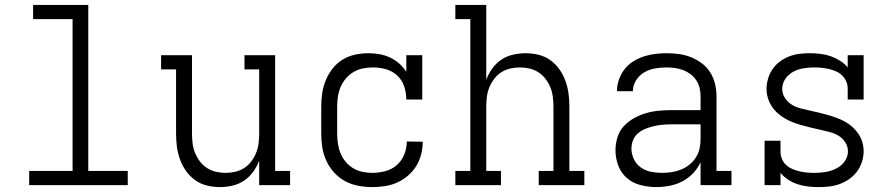

<svg xmlns="http://www.w3.org/2000/svg" viewBox="-20 -755 3640 783"><path d="M99 0V-58H276V-677H115V-735H340V-58H501V0Z M877 8Q850 8 823.5 1.5Q797 -5 775.5 -20.5Q754 -36 738.5 -58Q723 -80 714 -105Q705 -130 701.5 -156.5Q698 -183 698 -210V-472H637V-530H763V-210Q763 -190 765.5 -170Q768 -150 775.5 -131.5Q783 -113 795 -97Q807 -81 824 -70Q841 -59 860.5 -54.5Q880 -50 900 -50Q920 -50 939.5 -54.5Q959 -59 976 -70Q993 -81 1005 -97Q1017 -113 1024.5 -131.5Q1032 -150 1034.5 -170Q1037 -190 1037 -210V-472H977V-530H1102V-58H1163V0H1037V-100Q1028 -76 1012.5 -54.5Q997 -33 975.5 -18.5Q954 -4 928 2Q902 8 877 8Z M1498 8Q1469 8 1440.5 2.5Q1412 -3 1387 -16.5Q1362 -30 1342.5 -51.5Q1323 -73 1311 -99Q1299 -125 1294.5 -153Q1290 -181 1290 -210V-320Q1290 -348 1294 -375Q1298 -402 1308.5 -427.5Q1319 -453 1336 -475Q1353 -497 1376.5 -511.5Q1400 -526 1427.5 -532Q1455 -538 1482 -538Q1505 -538 1527.5 -534Q1550 -530 1570.5 -520.5Q1591 -511 1608 -496Q1625 -481 1637 -462V-530H1702V-349H1637Q1637 -376 1628.5 -402Q1620 -428 1600.5 -446.5Q1581 -465 1554.5 -472.5Q1528 -480 1501 -480Q1480 -480 1460 -476Q1440 -472 1422 -461.5Q1404 -451 1390.5 -435Q1377 -419 1369 -400Q1361 -381 1358 -361Q1355 -341 1355 -320V-210Q1355 -190 1358 -169.5Q1361 -149 1368.5 -130.5Q1376 -112 1389 -96Q1402 -80 1419.5 -69.5Q1437 -59 1457 -54.5Q1477 -50 1498 -50Q1524 -50 1551 -57Q1578 -64 1598 -81.5Q1618 -99 1628.5 -125Q1639 -151 1639 -178L1704 -177Q1704 -151 1697.5 -125.5Q1691 -100 1677.5 -78Q1664 -56 1643.5 -38.5Q1623 -21 1599.5 -10.5Q1576 0 1550 4Q1524 8 1498 8Z M1837 0V-58H1898V-677H1837V-735H1963V-430Q1972 -454 1987.5 -475.5Q2003 -497 2024.5 -511.5Q2046 -526 2072 -532Q2098 -538 2123 -538Q2150 -538 2176.5 -531.5Q2203 -525 2224.5 -509.5Q2246 -494 2261.5 -472Q2277 -450 2286 -425Q2295 -400 2298.5 -373.5Q2302 -347 2302 -320V-58H2363V0H2177V-58H2237V-320Q2237 -340 2234.5 -360Q2232 -380 2224.5 -398.5Q2217 -417 2205 -433Q2193 -449 2176 -460Q2159 -471 2139.5 -475.5Q2120 -480 2100 -480Q2080 -480 2060.5 -475.5Q2041 -471 2024 -460Q2007 -449 1995 -433Q1983 -417 1975.5 -398.5Q1968 -380 1965.5 -360Q1963 -340 1963 -320V-58H2023V0Z M2656 8Q2625 8 2593 0Q2561 -8 2537 -28.5Q2513 -49 2501.5 -79.5Q2490 -110 2490 -142Q2490 -169 2498 -195Q2506 -221 2524 -240.5Q2542 -260 2565.5 -273Q2589 -286 2614.5 -293.5Q2640 -301 2667 -303.5Q2694 -306 2720 -306H2837V-362Q2837 -380 2833 -396.5Q2829 -413 2819.5 -427.5Q2810 -442 2796 -452.5Q2782 -463 2766 -469Q2750 -475 2733 -477.5Q2716 -480 2698 -480Q2675 -480 2651.5 -476Q2628 -472 2607.5 -460Q2587 -448 2574 -427.5Q2561 -407 2561 -383H2496Q2496 -407 2504 -430Q2512 -453 2526.5 -472Q2541 -491 2561.5 -504Q2582 -517 2604.5 -524.5Q2627 -532 2651 -535Q2675 -538 2698 -538Q2724 -538 2749.5 -534.5Q2775 -531 2798.5 -521.5Q2822 -512 2842.5 -496.5Q2863 -481 2876.5 -459.5Q2890 -438 2896 -413Q2902 -388 2902 -362V-58H2963V0H2837V-94Q2826 -69 2806.5 -48.5Q2787 -28 2763 -15.5Q2739 -3 2711.5 2.5Q2684 8 2656 8ZM2679 -50Q2699 -50 2719 -53Q2739 -56 2757.5 -63.5Q2776 -71 2791.5 -83.5Q2807 -96 2818 -113Q2829 -130 2833 -149.5Q2837 -169 2837 -189V-248H2720Q2702 -248 2684 -246.5Q2666 -245 2648.5 -241Q2631 -237 2614 -230.5Q2597 -224 2583 -212.5Q2569 -201 2562 -184Q2555 -167 2555 -149Q2555 -127 2565 -106Q2575 -85 2593.5 -72Q2612 -59 2634.5 -54.5Q2657 -50 2679 -50Z M3318 8Q3296 8 3275 5.5Q3254 3 3233.5 -3.5Q3213 -10 3194.5 -22Q3176 -34 3163 -50V0H3098V-181H3163V-136Q3163 -121 3169 -106.5Q3175 -92 3186 -82Q3197 -72 3211 -66Q3225 -60 3239.5 -56.5Q3254 -53 3269 -51.5Q3284 -50 3299 -50Q3299 -50 3299.5 -50Q3300 -50 3300 -50Q3315 -50 3330.5 -51.5Q3346 -53 3360.5 -56.5Q3375 -60 3389 -67Q3403 -74 3414 -84.5Q3425 -95 3431.5 -109Q3438 -123 3438 -138Q3438 -157 3427.5 -174Q3417 -191 3400.5 -201Q3384 -211 3365.5 -216Q3347 -221 3328.5 -225Q3310 -229 3291.5 -233.5Q3273 -238 3254.5 -243Q3236 -248 3218 -254.5Q3200 -261 3183.5 -270.5Q3167 -280 3152.5 -292.5Q3138 -305 3127.5 -321Q3117 -337 3111.5 -355.5Q3106 -374 3106 -393Q3106 -414 3112.5 -435Q3119 -456 3131 -473.5Q3143 -491 3160.5 -504Q3178 -517 3198.5 -525Q3219 -533 3240.5 -535.5Q3262 -538 3283 -538Q3304 -538 3325.5 -535.5Q3347 -533 3367 -526Q3387 -519 3405.5 -507.5Q3424 -496 3437 -480V-530H3502V-349H3437V-394Q3437 -409 3431 -423Q3425 -437 3414 -447.5Q3403 -458 3389.5 -464Q3376 -470 3361 -473.5Q3346 -477 3331 -478.5Q3316 -480 3301 -480Q3287 -480 3272 -478.5Q3257 -477 3243 -473.5Q3229 -470 3216 -463Q3203 -456 3192.5 -445.5Q3182 -435 3176 -421Q3170 -407 3170 -392Q3170 -373 3180.5 -356.5Q3191 -340 3207 -329.5Q3223 -319 3241.5 -314Q3260 -309 3278.5 -305Q3297 -301 3316 -296.5Q3335 -292 3353 -287Q3371 -282 3389 -275.5Q3407 -269 3424 -260Q3441 -251 3455.5 -238Q3470 -225 3480.5 -209.5Q3491 -194 3496.5 -175.5Q3502 -157 3502 -138Q3502 -116 3495 -94.5Q3488 -73 3475 -55.5Q3462 -38 3443.5 -25Q3425 -12 3404.5 -4.5Q3384 3 3362 5.5Q3340 8 3318 8Z"/></svg>

Font: Iosevka Slab Light Extended
Style: Regular
Weight: 300
Width: 7
Monospace: yes
Designer: Belleve Invis
Foundry: Belleve Invis
Version: Version 11.1.0; ttfautohint (v1.8.3)